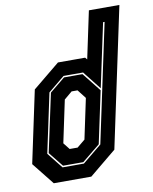

<svg xmlns="http://www.w3.org/2000/svg" viewBox="-84 -813 699 877"><g transform="rotate(-10 265.0 -375.0)"><path d="M268 0H94L12 -103L83 -437L208.5 -540H334.5L342.5 -530.5L389 -750H530.5L393 -103ZM245 -64.5 334 -137.5 450.5 -685.5H443.5L380.5 -390L313.5 -475H223L146.5 -412L88 -137.5L146 -64.5ZM243.5 -71.5H149.5L95 -139.5L153 -410L224 -468H309.5L378.5 -381L327 -139.5ZM229.5 -141.5 266.5 -172 306 -358.5 274.5 -399H247L210 -368L168.5 -172L192.5 -141.5Z"/></g></svg>

Font: Tourney Condensed ExtraBold
Style: Italic
Weight: 800
Width: 3
Italic angle: -12°
Designer: Tyler Finck
Foundry: Etcetera Type Co
Version: Version 1.010; ttfautohint (v1.8.3)